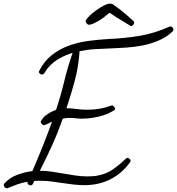

<svg xmlns="http://www.w3.org/2000/svg" viewBox="-25 -963 949 1029"><path d="M904.3 -804.7Q904.3 -798.8 901.4 -795.9Q870.1 -764.6 824.7 -745.6Q779.3 -726.6 736.3 -718.8Q694.3 -710.9 652.3 -708Q610.4 -705.1 568.4 -703.6Q526.4 -702.1 484.4 -699.7Q442.4 -697.3 401.4 -688.5Q396.5 -609.4 376.5 -533.2Q356.4 -457 331.1 -382.8Q358.4 -382.8 385.3 -378.9Q412.1 -375 439.5 -375Q463.9 -375 487.8 -377.4Q511.7 -379.9 535.2 -385.7Q538.1 -386.7 544.4 -388.7Q550.8 -390.6 557.1 -392.6Q563.5 -394.5 568.8 -396.5Q574.2 -398.4 575.2 -398.4Q580.1 -398.4 585.9 -391.6Q591.8 -384.8 591.8 -380.9Q591.8 -375 586.9 -372.1Q549.8 -348.6 502.9 -337.9Q456.1 -327.1 413.1 -327.1Q396.5 -327.1 380.9 -329.1Q365.2 -331.1 348.6 -331.1Q328.1 -331.1 311.5 -327.1Q286.1 -254.9 254.9 -185.5Q223.6 -116.2 188.5 -47.9Q220.7 -47.9 252.4 -43Q284.2 -38.1 315.4 -32.7Q346.7 -27.3 378.4 -22.5Q410.2 -17.6 442.4 -17.6Q457 -17.6 471.7 -18.6Q486.3 -19.5 501 -22.5Q548.8 -32.2 582.5 -56.6Q616.2 -81.1 650.4 -113.3Q654.3 -117.2 658.2 -117.2Q664.1 -117.2 669.4 -111.8Q674.8 -106.4 674.8 -101.6Q674.8 -98.6 672.9 -94.7Q628.9 -33.2 566.4 -2Q503.9 29.3 428.7 29.3Q398.4 29.3 369.1 25.9Q339.8 22.5 310.5 18.1Q281.2 13.7 252 9.8Q222.7 5.9 192.4 5.9Q184.6 5.9 175.8 5.9Q167 5.9 159.2 6.8Q156.2 12.7 151.9 21.5Q147.5 30.3 139.6 30.3Q132.8 30.3 127.4 26.4Q122.1 22.5 122.1 15.6Q122.1 12.7 124 10.7Q107.4 13.7 93.8 17.1Q80.1 20.5 67.9 24.9Q55.7 29.3 43 34.7Q30.3 40 14.6 45.9H11.7Q4.9 45.9 0 40.5Q-4.9 35.2 -4.9 28.3Q-4.9 23.4 -2 20.5Q26.4 -10.7 66.9 -25.9Q107.4 -41 148.4 -45.9Q176.8 -111.3 203.1 -177.2Q229.5 -243.2 253.9 -310.5Q252 -309.6 245.1 -306.6Q238.3 -303.7 231.4 -300.3Q224.6 -296.9 218.8 -294.4Q212.9 -292 211.9 -292Q205.1 -292 199.2 -298.3Q193.4 -304.7 193.4 -310.5V-312.5Q193.4 -313.5 194.3 -313.5Q206.1 -335.9 229 -351.1Q252 -366.2 275.4 -374Q300.8 -450.2 319.3 -527.3Q337.9 -604.5 364.3 -679.7Q327.1 -668.9 293.5 -649.9Q259.8 -630.9 234.4 -601.6Q226.6 -593.8 221.7 -585Q216.8 -576.2 210 -568.4Q207 -563.5 200.2 -563.5Q195.3 -563.5 189.5 -567.4Q183.6 -571.3 183.6 -578.1Q183.6 -581.1 184.6 -582Q210.9 -634.8 252.4 -667.5Q293.9 -700.2 343.8 -718.3Q393.6 -736.3 448.7 -743.7Q503.9 -751 556.6 -753.9Q644.5 -757.8 723.6 -771Q802.7 -784.2 883.8 -820.3Q885.7 -821.3 888.7 -821.3Q895.5 -821.3 899.9 -815.9Q904.3 -810.5 904.3 -804.7ZM694.3 -842.8Q694.3 -836.9 689 -830.1Q683.6 -823.2 677.7 -823.2L674.8 -824.2L607.4 -865.2Q604.5 -866.2 597.7 -871.1Q590.8 -876 583 -881.3Q575.2 -886.7 568.8 -890.6Q562.5 -894.5 561.5 -894.5Q553.7 -887.7 539.6 -876.5Q525.4 -865.2 509.3 -855Q493.2 -844.7 477.1 -837.4Q460.9 -830.1 451.2 -830.1Q446.3 -830.1 439.9 -836.9Q433.6 -843.8 433.6 -849.6V-850.6Q433.6 -851.6 434.1 -851.6Q434.6 -851.6 434.6 -852.5Q439.5 -863.3 455.6 -878.9Q471.7 -894.5 491.7 -908.7Q511.7 -922.9 531.2 -933.1Q550.8 -943.4 562.5 -943.4Q577.1 -943.4 585 -936.5Q614.3 -916 641.1 -893.6Q668 -871.1 693.4 -846.7V-844.7Q693.4 -843.8 694.3 -842.8Z"/></svg>

Font: Calligraffitti
Style: Regular
Weight: 400
Designer: Dathan Boardman
Foundry: Open Window
Version: Version 1.002